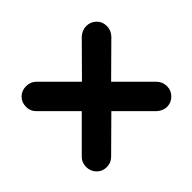

<svg xmlns="http://www.w3.org/2000/svg" viewBox="-101 -683 670 670"><g transform="rotate(45 234.5 -347.5)"><path d="M88 -148Q66 -148 51.5 -162.5Q37 -177 37 -199Q37 -221 51 -235L164 -348L51 -460Q37 -477 37 -496Q37 -517 51.5 -532Q66 -547 88 -547Q109 -547 125 -532L236 -420L348 -532Q363 -547 385 -547Q406 -547 421 -532Q436 -517 436 -496Q436 -477 421 -460L309 -348L421 -235Q436 -220 436 -199Q436 -177 421 -162.5Q406 -148 385 -148Q363 -148 349 -162L236 -275L123 -162Q109 -148 88 -148Z"/></g></svg>

Font: Comfortaa
Style: Bold
Weight: 700
Designer: Johan Aakerlund
Foundry: Johan Aakerlund
Version: Version 3.104; ttfautohint (v1.8.1.43-b0c9)